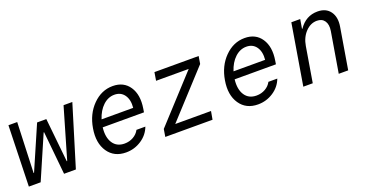

<svg xmlns="http://www.w3.org/2000/svg" viewBox="-31 -1072 3062 1604"><g transform="rotate(-20 1500.0 -270.0)"><path d="M29 0 44 -540H122L105 -93H109L277 -480H359L399 -91H403L534 -540H612L447 0H342L304 -383H300L134 0Z M778 -254Q768 -167 802 -115.5Q836 -64 905 -64Q948 -64 983 -84Q1018 -104 1036 -138H1115Q1090 -71 1028 -30.5Q966 10 892 10Q786 10 732 -69.5Q678 -149 699 -274Q719 -395 796 -472.5Q873 -550 973 -550Q1071 -550 1120 -476.5Q1169 -403 1150 -286L1145 -254ZM962 -477Q906 -477 860.5 -434.5Q815 -392 792 -320H1073Q1080 -391 1049.5 -434Q1019 -477 962 -477Z M1242 0 1253 -67 1620 -467H1330L1342 -540H1735L1724 -473L1357 -73H1675L1662 0Z M1951 -254Q1941 -167 1975 -115.5Q2009 -64 2078 -64Q2121 -64 2156 -84Q2191 -104 2209 -138H2288Q2263 -71 2201 -30.5Q2139 10 2065 10Q1959 10 1905 -69.5Q1851 -149 1872 -274Q1892 -395 1969 -472.5Q2046 -550 2146 -550Q2244 -550 2293 -476.5Q2342 -403 2323 -286L2318 -254ZM2135 -477Q2079 -477 2033.5 -434.5Q1988 -392 1965 -320H2246Q2253 -391 2222.5 -434Q2192 -477 2135 -477Z M2469 0 2559 -540H2638L2624 -458H2628Q2690 -550 2794 -550Q2869 -550 2906 -499Q2943 -448 2929 -365L2868 0H2784L2844 -358Q2853 -414 2831 -446.5Q2809 -479 2763 -479Q2706 -479 2661.5 -432Q2617 -385 2605 -312L2553 0Z"/></g></svg>

Font: CommitMono
Style: Italic
Weight: 400
Monospace: yes
Designer: Eigil Nikolajsen
Foundry: Eigil Nikolajsen
Version: Version 1.143